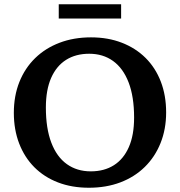

<svg xmlns="http://www.w3.org/2000/svg" viewBox="-20 -870 846 902"><path d="M407.5 -694.5Q487.5 -694.5 552.5 -669.2Q617.5 -644 664 -597.8Q710.5 -551.5 735.5 -486.5Q760.5 -421.5 760.5 -342Q760.5 -263 734.2 -197.8Q708 -132.5 660 -85.5Q612 -38.5 545.5 -13.2Q479 12 397.5 12Q317.5 12 252.5 -13Q187.5 -38 141.2 -84.5Q95 -131 70 -196Q45 -261 45 -340Q45 -419.5 71 -484.8Q97 -550 145.2 -597Q193.5 -644 260 -669.2Q326.5 -694.5 407.5 -694.5ZM406.5 -65Q469.5 -65 515 -93.8Q560.5 -122.5 585.2 -178.8Q610 -235 610 -317.5Q610 -416 584.2 -482.8Q558.5 -549.5 511.2 -583.5Q464 -617.5 399 -617.5Q336 -617.5 290.5 -588.8Q245 -560 220.2 -503.8Q195.5 -447.5 195.5 -365Q195.5 -267 221 -200Q246.5 -133 294 -99Q341.5 -65 406.5 -65ZM256 -783V-850H549V-783Z"/></svg>

Font: Newsreader SemiBold
Style: Regular
Weight: 600
Designer: Hugues Gentile
Foundry: Production Type
Version: Version 1.003